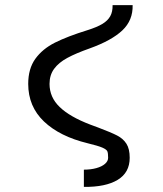

<svg xmlns="http://www.w3.org/2000/svg" viewBox="-20 -570 640 752"><path d="M403.5 48Q403.5 30 400.5 22.8Q397.5 15.5 381 8.2Q364.5 1 323 -9Q214 -35.5 152.2 -94.2Q90.5 -153 90.5 -241.5Q90.5 -301 118.5 -339.8Q146.5 -378.5 195.2 -403Q244 -427.5 323 -452Q359.5 -463.5 380.8 -476.2Q402 -489 411.8 -506.5Q421.5 -524 421 -550H499.5Q501 -490.5 459.2 -451Q417.5 -411.5 331.5 -380.5Q277.5 -361.5 243.8 -343.2Q210 -325 192 -300.5Q174 -276 174 -241.5Q174 -189 213.8 -150.8Q253.5 -112.5 333.5 -82L364.5 -70.5Q415 -51.5 438.8 -39.2Q462.5 -27 475.2 -7Q488 13 488 48Q488 106 440.8 134.5Q393.5 163 308.5 162V94.5Q335.5 94.5 357.2 88.5Q379 82.5 391.2 71.8Q403.5 61 403.5 48Z"/></svg>

Font: JuliaMono Medium
Style: Regular
Weight: 500
Monospace: yes
Designer: cormullion
Foundry: corm
Version: Version 0.054; ttfautohint (v1.8.4)